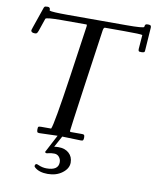

<svg xmlns="http://www.w3.org/2000/svg" viewBox="-97 -764 875 1060"><g transform="rotate(10 340.5 -234.5)"><path d="M39.1 -532Q17.1 -532 17.1 -545.9Q17.1 -547.4 22.5 -563Q47.6 -634 54.6 -656Q61.5 -678 63.2 -680.9Q64.9 -683.8 66.4 -685.5Q67.9 -687.3 71.3 -688Q75.7 -689 84 -689Q97.9 -689 97.9 -674.1V-669.9Q111.3 -664.1 200.9 -664.1H527.1Q626.2 -664.1 627.9 -672.1Q628.7 -681.2 632 -685.1Q635.3 -689 645.6 -689Q656 -689 660 -686.3Q664.1 -683.6 664.1 -675L655 -543Q655 -536.1 649.9 -534.1Q644.8 -532 636.4 -532Q627.9 -532 625 -532.8Q622.1 -533.7 620.6 -536.1Q618.9 -539.1 618.9 -547.1L625 -626Q616 -629.9 521 -629.9H415Q407.7 -629.9 405 -613Q394.8 -545.2 359.4 -294.1Q324 -43 324 -36.5Q324 -30 329.1 -30H393.1Q401.6 -30 404.3 -26.6Q407 -23.2 407 -12.7Q407 -2.2 404.3 2Q401.6 6.1 393.1 6.1L287.1 2.9Q283.2 9.8 268.6 37Q253.9 64.2 252.9 65.9Q262.7 64 278.1 64Q313.7 64 335.8 83.9Q357.9 103.8 357.9 136.7Q357.9 169.7 324.7 194.8Q291.5 220 242.9 220Q195.8 220 170.7 198Q165 193.1 165 189.9Q165 177 176 177Q178 177 185.5 180.7Q208.3 190.9 231.9 190.9Q298.1 190.9 298.1 145Q298.1 128.2 287.6 115.6Q277.1 103 260.1 103Q243.2 103 231 106Q218.8 108.9 217.5 108.9Q216.3 108.9 212.2 106.7Q208 104.5 208 103.8Q208 103 261 2.9L159.9 6.1Q149.9 6.1 147.5 2.3Q145 -1.5 145 -13.3Q145 -25.1 148.3 -27.6Q151.6 -30 164.1 -30H219Q231.9 -55.2 272.9 -335.3Q314 -615.5 314 -620.1V-625.5Q314 -629.9 311 -629.9H174.1Q85 -629.9 82 -621.1L58.1 -551Q54 -539.8 50.7 -535.9Q47.4 -532 39.1 -532Z"/></g></svg>

Font: Fanwood Text
Style: Italic
Weight: 400
Italic angle: -9°
Version: Version 1.101